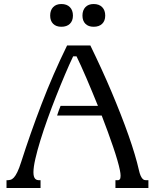

<svg xmlns="http://www.w3.org/2000/svg" viewBox="-20 -944 790 964"><path d="M316.9 -715.8H433.6Q461.9 -657.7 489 -598.6Q516.1 -539.6 540.5 -481.7Q564.9 -423.8 586.4 -368.9Q607.9 -314 625.5 -263.9Q643.1 -213.9 656.2 -169.9Q669.4 -126 677.2 -90.8Q681.2 -72.8 685.8 -62.5Q690.4 -52.2 695.1 -47.1Q699.7 -42 704.3 -40.5Q709 -39.1 713.4 -39.1H725.1V0H559.6V-39.1H572.3Q577.6 -39.1 581.5 -43.7Q585.4 -48.3 585.4 -61.5Q585.4 -72.8 582 -89.4Q577.6 -111.3 568.8 -141.4Q560.1 -171.4 547.9 -207Q535.6 -242.7 521.2 -282.7Q506.8 -322.8 490.7 -363.8H266.6Q270.5 -376.5 274.9 -388.4Q279.3 -400.4 284.2 -412.6H471.7Q457 -448.7 442.6 -483.6Q428.2 -518.6 414.3 -550.8Q400.4 -583 387.7 -611.1Q375 -639.2 364.3 -661.1H347.2Q328.1 -621.1 306.2 -569.3Q284.2 -517.6 262 -461.4Q239.7 -405.3 219.2 -348.1Q198.7 -291 182.9 -239.7Q167 -188.5 157.5 -146.5Q147.9 -104.5 147.9 -79.1Q147.9 -66.9 150.1 -59.1Q152.3 -51.3 156.2 -46.9Q160.2 -42.5 165.5 -40.8Q170.9 -39.1 177.7 -39.1H183.6V0H12.7V-39.1H15.1Q23.9 -39.1 32.5 -41.3Q41 -43.5 49.6 -52.5Q58.1 -61.5 67.1 -80.1Q76.2 -98.6 86.4 -130.9Q132.3 -274.4 189.2 -422.9Q246.1 -571.3 316.9 -715.8ZM231.9 -865.7Q231.9 -892.6 246.8 -908.2Q261.7 -923.8 288.1 -923.8Q315.4 -923.8 330.8 -908.2Q346.2 -892.6 346.2 -865.7Q346.2 -839.4 330.8 -824.5Q315.4 -809.6 288.1 -809.6Q261.7 -809.6 246.8 -824.5Q231.9 -839.4 231.9 -865.7ZM394 -865.7Q394 -892.6 408.9 -908.2Q423.8 -923.8 450.2 -923.8Q477.5 -923.8 492.9 -908.2Q508.3 -892.6 508.3 -865.7Q508.3 -839.4 492.9 -824.5Q477.5 -809.6 450.2 -809.6Q423.8 -809.6 408.9 -824.5Q394 -839.4 394 -865.7Z"/></svg>

Font: Arian AMU Serif
Style: Regular
Weight: 400
Designer: Ruben Hakobyan (Tarumian)
Foundry: Ruben Hakobyan (Tarumian)
Version: Version 1.002